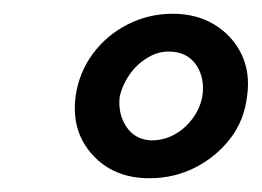

<svg xmlns="http://www.w3.org/2000/svg" viewBox="-20 -720 380 279"><path d="M90 -581Q83 -530 114 -495.5Q145 -461 197 -461Q233 -461 263.5 -476.5Q294 -492 314.5 -518.5Q335 -545 339 -580Q344 -614 331 -641Q318 -668 292 -684Q266 -700 231 -700Q196 -700 165.5 -684.5Q135 -669 115 -642Q95 -615 90 -581ZM154 -580Q158 -597 168.5 -612Q179 -627 195 -636.5Q211 -646 228 -645Q253 -644 265.5 -625Q278 -606 274 -580Q271 -563 260 -548Q249 -533 233.5 -524.5Q218 -516 200 -516Q176 -517 163.5 -536Q151 -555 154 -580Z"/></svg>

Font: Jost SemiBold
Style: Italic
Weight: 600
Italic angle: -5°
Version: Version 3.710